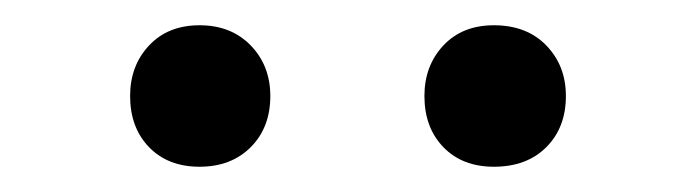

<svg xmlns="http://www.w3.org/2000/svg" viewBox="-20 -716 551 152"><path d="M83 -640Q83 -664 98 -680Q113 -696 138 -696Q163 -696 178.5 -680Q194 -664 194 -640Q194 -615 178.5 -599.5Q163 -584 138 -584Q113 -584 98 -599.5Q83 -615 83 -640ZM316 -640Q316 -664 331 -680Q346 -696 371 -696Q397 -696 412.5 -680Q428 -664 428 -640Q428 -615 412.5 -599.5Q397 -584 371 -584Q346 -584 331 -599.5Q316 -615 316 -640Z"/></svg>

Font: Trirong SemiBold
Style: Regular
Weight: 600
Designer: Katatrad Team
Foundry: CadsonDemak
Version: Version 1.001